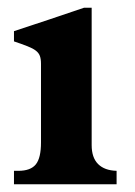

<svg xmlns="http://www.w3.org/2000/svg" viewBox="-20 -476 349 496"><path d="M281.2 0H16.1V-34.7H27.3Q59.1 -34.7 72.5 -51.3Q85.9 -67.9 85.9 -107.9V-311Q85.9 -323.7 83 -331.5Q80.1 -339.4 72.5 -345.2Q64.9 -351.1 51.3 -356.4Q37.6 -361.8 16.1 -369.1V-395.5Q59.6 -409.7 106.7 -425.5Q153.8 -441.4 197.3 -456.1H216.8V-101.1Q216.8 -68.8 233.4 -52.2Q250 -35.6 281.2 -34.7Z"/></svg>

Font: XB Niloofar
Style: Bold
Weight: 700
Designer: Behnam
Foundry: Irmug
Version: Version 7.201 2008